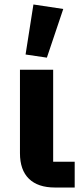

<svg xmlns="http://www.w3.org/2000/svg" viewBox="-20 -836 369 856"><path d="M189 -579 94 -593 129 -816 262 -796ZM225 0Q149 0 109 -39Q69 -78 69 -153V-525H217V-115H313V0Z"/></svg>

Font: Anuphan
Style: Bold
Weight: 700
Designer: Mike Abbink, Paul van der Laan, Pieter van Rosmalen, Mint Tantisuwanna
Foundry: Bold Monday; Cadson Demak
Version: Version 3.002;hotconv 1.0.109;makeotfexe 2.5.65596